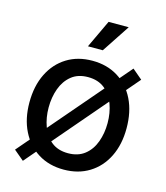

<svg xmlns="http://www.w3.org/2000/svg" viewBox="-116 -851 833 962"><g transform="rotate(15 301.0 -370.0)"><path d="M300.8 11.7Q225.1 11.7 168.5 -23.4Q111.8 -58.6 80.3 -122.1Q48.8 -185.5 48.8 -269.5Q48.8 -355 80.3 -418.7Q111.8 -482.4 168.5 -517.6Q225.1 -552.7 300.8 -552.7Q376.5 -552.7 433.3 -517.6Q490.2 -482.4 521.5 -418.7Q552.7 -355 552.7 -269.5Q552.7 -185.5 521.5 -122.1Q490.2 -58.6 433.3 -23.4Q376.5 11.7 300.8 11.7ZM300.8 -73.2Q353 -73.2 387.2 -100.3Q421.4 -127.4 437.7 -172.4Q454.1 -217.3 454.1 -270Q454.1 -322.8 437.7 -367.9Q421.4 -413.1 387.2 -440.4Q353 -467.8 300.8 -467.8Q248.5 -467.8 214.8 -440.4Q181.2 -413.1 164.8 -368.2Q148.4 -323.2 148.4 -270Q148.4 -217.3 164.8 -172.4Q181.2 -127.4 214.8 -100.3Q248.5 -73.2 300.8 -73.2ZM92.8 22 40.5 -22 508.8 -567.9 560.5 -523.9ZM259.3 -616.7 327.6 -761.7H432.1L336.4 -616.7Z"/></g></svg>

Font: Inter Cardless
Style: Regular
Weight: 400
Designer: Rasmus Andersson
Foundry: rsms
Version: Version 4.001;git-9221beed3